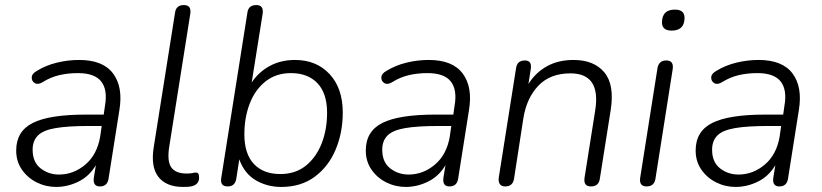

<svg xmlns="http://www.w3.org/2000/svg" viewBox="-20 -731 3248 759"><path d="M202 8Q161 8 125 -10Q89 -28 66.5 -60.5Q44 -93 44 -136Q44 -212 109.5 -245Q175 -278 319 -278H390L395 -313Q406 -376 380 -409Q354 -442 288 -442Q249 -442 214.5 -434Q180 -426 148 -406Q130 -395 117.5 -402.5Q105 -410 105.5 -425Q106 -440 126 -451Q162 -473 205.5 -483.5Q249 -494 293 -494Q387 -494 427 -440.5Q467 -387 452 -296L409 -24Q404 6 375 6Q346 6 351 -29L359 -78Q333 -34 290 -13Q247 8 202 8ZM213 -41Q271 -41 317.5 -80.5Q364 -120 376 -191L382 -233H333Q248 -233 199 -224.5Q150 -216 129.5 -195Q109 -174 109 -139Q109 -90 140.5 -65.5Q172 -41 213 -41Z M704 8Q637 8 606 -32Q575 -72 588 -151L672 -681Q676 -711 707 -711Q738 -711 732 -675L649 -151Q640 -94 657 -69.5Q674 -45 718 -45Q733 -45 741.5 -47Q750 -49 754 -49Q760 -49 763.5 -45Q767 -41 767 -29Q767 -15 759.5 -6.5Q752 2 739 5Q732 7 721.5 7.5Q711 8 704 8Z M1092 8Q1036 8 991 -18.5Q946 -45 926 -101L914 -24Q909 6 880 6Q848 6 855 -30L958 -681Q962 -711 993 -711Q1024 -711 1018 -675L975 -405Q1002 -446 1046 -470Q1090 -494 1146 -494Q1231 -494 1283 -438Q1335 -382 1335 -286Q1335 -207 1307 -140Q1279 -73 1224.5 -32.5Q1170 8 1092 8ZM1088 -43Q1148 -43 1189 -76Q1230 -109 1251.5 -164Q1273 -219 1273 -285Q1273 -362 1235 -402Q1197 -442 1130 -442Q1071 -442 1029.5 -409Q988 -376 967 -321Q946 -266 946 -200Q946 -123 983.5 -83Q1021 -43 1088 -43Z M1584 8Q1543 8 1507 -10Q1471 -28 1448.5 -60.5Q1426 -93 1426 -136Q1426 -212 1491.5 -245Q1557 -278 1701 -278H1772L1777 -313Q1788 -376 1762 -409Q1736 -442 1670 -442Q1631 -442 1596.5 -434Q1562 -426 1530 -406Q1512 -395 1499.5 -402.5Q1487 -410 1487.5 -425Q1488 -440 1508 -451Q1544 -473 1587.5 -483.5Q1631 -494 1675 -494Q1769 -494 1809 -440.5Q1849 -387 1834 -296L1791 -24Q1786 6 1757 6Q1728 6 1733 -29L1741 -78Q1715 -34 1672 -13Q1629 8 1584 8ZM1595 -41Q1653 -41 1699.5 -80.5Q1746 -120 1758 -191L1764 -233H1715Q1630 -233 1581 -224.5Q1532 -216 1511.5 -195Q1491 -174 1491 -139Q1491 -90 1522.5 -65.5Q1554 -41 1595 -41Z M1977 6Q1962 6 1955.5 -4Q1949 -14 1952 -31L2020 -461Q2024 -492 2055 -492Q2084 -492 2078 -457L2069 -399Q2097 -444 2142 -469Q2187 -494 2247 -494Q2328 -494 2369 -445Q2410 -396 2394 -295L2351 -23Q2346 6 2316 6Q2285 6 2291 -30L2333 -295Q2356 -441 2235 -441Q2155 -441 2108.5 -392.5Q2062 -344 2049 -264L2012 -24Q2007 6 1977 6Z M2635 -610Q2595 -610 2597 -646Q2599 -693 2648 -693Q2688 -693 2686 -657Q2684 -610 2635 -610ZM2536 6Q2505 6 2511 -30L2579 -461Q2584 -492 2614 -492Q2645 -492 2639 -456L2571 -24Q2566 6 2536 6Z M2888 8Q2847 8 2811 -10Q2775 -28 2752.5 -60.5Q2730 -93 2730 -136Q2730 -212 2795.5 -245Q2861 -278 3005 -278H3076L3081 -313Q3092 -376 3066 -409Q3040 -442 2974 -442Q2935 -442 2900.5 -434Q2866 -426 2834 -406Q2816 -395 2803.5 -402.5Q2791 -410 2791.5 -425Q2792 -440 2812 -451Q2848 -473 2891.5 -483.5Q2935 -494 2979 -494Q3073 -494 3113 -440.5Q3153 -387 3138 -296L3095 -24Q3090 6 3061 6Q3032 6 3037 -29L3045 -78Q3019 -34 2976 -13Q2933 8 2888 8ZM2899 -41Q2957 -41 3003.5 -80.5Q3050 -120 3062 -191L3068 -233H3019Q2934 -233 2885 -224.5Q2836 -216 2815.5 -195Q2795 -174 2795 -139Q2795 -90 2826.5 -65.5Q2858 -41 2899 -41Z"/></svg>

Font: Nunito Light
Style: Italic
Weight: 300
Italic angle: -9°
Designer: Vernon Adams
Foundry: Vernon Adams
Version: Version 3.601; ttfautohint (v1.8.2.53-6de2)